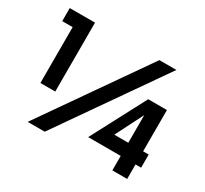

<svg xmlns="http://www.w3.org/2000/svg" viewBox="-125 -776 1023 958"><g transform="rotate(30 386.5 -296.5)"><path d="M170.9 -198.2V-595.2H25.4V-520H85.4V-198.2ZM542.5 -593.8 127.4 1.5H225.6L640.6 -593.8ZM731.9 -159.2H699.7V-397H591.8L426.8 -83.5H614.3V0H699.7V-83.5H731.9ZM533.7 -159.2 614.3 -318.4V-159.2Z"/></g></svg>

Font: Now ExtraBold
Style: Regular
Weight: 800
Designer: Alfredo Marco Pradil
Foundry: Alfredo Marco Pradil
Version: Version 1.200;hotconv 1.0.109;makeotfexe 2.5.65596